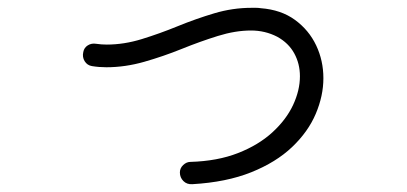

<svg xmlns="http://www.w3.org/2000/svg" viewBox="-20 -515 1040 491"><path d="M472 -44Q458 -43 449 -52Q440 -61 440 -74Q440 -85 448.5 -93Q457 -101 467 -101Q536 -103 588.5 -123.5Q641 -144 676.5 -176.5Q712 -209 729.5 -246.5Q747 -284 747 -320Q747 -352 732.5 -378.5Q718 -405 689 -421Q658 -437 622 -437Q582 -437 537 -423Q492 -409 445 -390Q398 -371 349 -357Q300 -343 252 -343Q233 -343 215 -346Q203 -348 196.5 -358.5Q190 -369 193 -382Q195 -393 204.5 -399Q214 -405 226 -403Q233 -402 239.5 -401.5Q246 -401 253 -401Q297 -401 342.5 -415Q388 -429 434.5 -448Q481 -467 528 -481Q575 -495 623 -495Q629 -495 635 -495Q641 -495 647 -494Q699 -490 734.5 -464Q770 -438 788.5 -399Q807 -360 807 -315Q807 -270 787.5 -224Q768 -178 727 -139Q686 -100 622.5 -74.5Q559 -49 472 -44Z"/></svg>

Font: Kiwi Maru Light
Style: Regular
Weight: 300
Designer: Hiroki-Chan
Version: Version 1.100